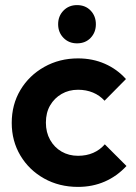

<svg xmlns="http://www.w3.org/2000/svg" viewBox="-20 -723 532 753"><path d="M286 10Q212 10 153 -23Q94 -56 60 -113Q26 -170 26 -241Q26 -313 60 -370Q94 -427 153.5 -460.5Q213 -494 286 -494Q343 -494 391 -473Q439 -452 474 -413L390 -328Q371 -349 344.5 -360Q318 -371 286 -371Q250 -371 221.5 -354.5Q193 -338 176.5 -309.5Q160 -281 160 -242Q160 -204 176.5 -174.5Q193 -145 221.5 -128.5Q250 -112 286 -112Q319 -112 345.5 -123.5Q372 -135 391 -157L476 -72Q439 -32 391 -11Q343 10 286 10ZM282 -553Q250 -553 229 -574.5Q208 -596 208 -628Q208 -660 229 -681.5Q250 -703 282 -703Q315 -703 335.5 -681.5Q356 -660 356 -628Q356 -596 335.5 -574.5Q315 -553 282 -553Z"/></svg>

Font: Outfit SemiBold
Style: Regular
Weight: 600
Designer: Rodrigo Fuenzalida
Foundry: fragTYPE
Version: Version 1.100;gftools[0.9.27]